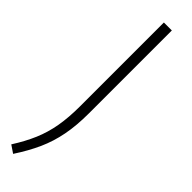

<svg xmlns="http://www.w3.org/2000/svg" viewBox="-286 -525 742 742"><g transform="rotate(45 85.0 -154.5)"><path d="M17 230.5 -14 209.5Q16 162.5 34.5 119Q53 75.5 61.5 27Q70 -21.5 70 -83.5V-540.5H113.5V-88.5Q113.5 -20.5 103.2 32.2Q93 85 71.8 132.2Q50.5 179.5 17 230.5Z"/></g></svg>

Font: Encode Sans Condensed ExtraLight
Style: Regular
Weight: 200
Width: 3
Designer: Multiple Designers
Foundry: Impallari Type
Version: Version 3.000; ttfautohint (v1.8.3) -l 8 -r 50 -G 200 -x 14 